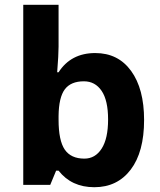

<svg xmlns="http://www.w3.org/2000/svg" viewBox="-20 -780 673 810"><path d="M381.8 -556.2Q478.5 -556.2 533.2 -480.7Q587.9 -405.3 587.9 -273.9Q587.9 -138.7 531.5 -64.5Q475.1 9.8 377.9 9.8Q281.7 9.8 227.1 -60.1H216.8L191.9 0H78.1V-759.8H227.1V-583Q227.1 -549.3 221.2 -475.1H227.1Q279.3 -556.2 381.8 -556.2ZM334 -437Q278.8 -437 253.4 -403.1Q228 -369.1 227.1 -291V-274.9Q227.1 -187 253.2 -148.9Q279.3 -110.8 335.9 -110.8Q381.8 -110.8 408.9 -153.1Q436 -195.3 436 -275.9Q436 -356.4 408.7 -396.7Q381.3 -437 334 -437Z"/></svg>

Font: Zoram GWebM
Style: Bold
Weight: 700
Foundry: Ascender Corporation
Version: Version 1.000